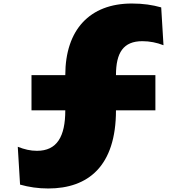

<svg xmlns="http://www.w3.org/2000/svg" viewBox="-20 -856 1032 1091"><path d="M159 -229H351C351 -80 304 1 190 1C153 1 119 -7 81 -22L94 193C144 207 196 215 254 215C481 215 639 88 639 -229H863V-429H639C639 -557 681 -622 789 -622C830 -622 871 -614 909 -599L896 -814C846 -828 794 -836 729 -836C490 -836 351 -687 351 -429H159Z"/></svg>

Font: Mattone Black
Style: Regular
Weight: 900
Width: 6
Designer: Nunzio Mazzaferro
Foundry: Collletttivo
Version: Version 2.000;Glyphs 3.2 (3217)